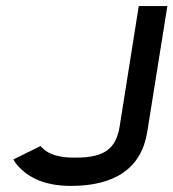

<svg xmlns="http://www.w3.org/2000/svg" viewBox="-20 -600 570 631"><path d="M24 -76 30 -66C63 -22 119 11 213 11C356 11 445 -46 464 -167L530 -580H436L373 -183C361 -110 321 -82 230 -82C177 -81 139 -92 118 -115L113 -120Z"/></svg>

Font: Charger Pro
Style: ExBdExtObl
Weight: 400
Designer: Jasper
Foundry: Cannot Into Space Fonts
Version: Version 1.09